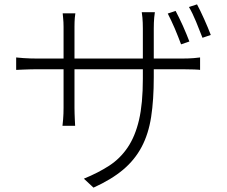

<svg xmlns="http://www.w3.org/2000/svg" viewBox="-20 -804 1040 879"><path d="M809 -601Q803 -617 795.5 -636Q788 -655 780 -674Q772 -693 763.5 -710.5Q755 -728 748 -742L784 -754Q791 -741 799.5 -723.5Q808 -706 817 -686.5Q826 -667 833.5 -648Q841 -629 847 -614ZM815 -536Q845 -536 868 -538Q891 -540 896 -541V-484Q893 -485 869 -486Q845 -487 815 -487H684V-451Q684 -347 672 -269Q660 -191 628.5 -131.5Q597 -72 543.5 -27Q490 18 408 55L364 14Q430 -13 480 -45.5Q530 -78 564.5 -129Q599 -180 616.5 -255Q634 -330 634 -443V-487H321V-310Q321 -298 321.5 -284Q322 -270 322.5 -258Q323 -246 323.5 -237.5Q324 -229 324 -228H266Q266 -229 267 -237.5Q268 -246 269 -258Q270 -270 270.5 -283.5Q271 -297 271 -310V-487H149Q134 -487 118 -486.5Q102 -486 88 -485.5Q74 -485 64.5 -484.5Q55 -484 54 -484V-541Q55 -541 64.5 -540Q74 -539 88 -538Q102 -537 118.5 -536.5Q135 -536 149 -536H271V-681Q271 -703 269 -721.5Q267 -740 267 -743H325Q324 -740 322.5 -722.5Q321 -705 321 -682V-536H634V-673Q634 -702 632 -723.5Q630 -745 629 -748H689Q688 -745 686 -723.5Q684 -702 684 -673V-536ZM882 -784Q889 -771 897.5 -753.5Q906 -736 914.5 -717Q923 -698 931 -679Q939 -660 945 -644L907 -631Q894 -665 877.5 -705Q861 -745 845 -772Z"/></svg>

Font: SpoqaHanSansJP-Light
Style: Regular
Weight: 300
Designer: [Source Han Sans]
Ryoko NISHIZUKA  (kana & ideographs); Paul D. Hunt (Latin, Greek & Cyrillic); Wenlong ZHANG  (bopomofo
Foundry: Spoqa (http://bi.spoqa.com)
Version: Version 1.002.20150607